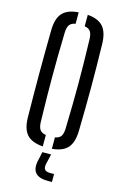

<svg xmlns="http://www.w3.org/2000/svg" viewBox="-147 -868 713 1123"><g transform="rotate(15 210.0 -306.5)"><path d="M183.1 6Q115.8 0.9 85.9 -32.3Q56.1 -65.6 54.9 -135.6Q53.9 -211.5 53.4 -276.3Q52.9 -341.1 52.9 -402.2Q52.9 -463.4 53.4 -527.1Q53.9 -590.9 54.9 -664.1Q56.1 -734 85.9 -767.5Q115.8 -800.9 183.1 -806V-736.7Q156.8 -732.4 146 -716.3Q135.3 -700.1 134.8 -666.9Q132.7 -591.4 131.9 -527.5Q131.1 -463.5 131.1 -403.1Q131.1 -342.6 131.9 -277.2Q132.7 -211.8 134.8 -132.8Q135.3 -99.2 146 -83.4Q156.8 -67.6 183.1 -63.3ZM238.2 5.6V-63.6Q264.1 -67.9 274.4 -83.7Q284.7 -99.6 285.2 -132.8Q287.3 -210.1 288.4 -274.7Q289.4 -339.2 289.4 -399.6Q289.4 -460.1 288.4 -524.9Q287.3 -589.7 285.2 -666.9Q284.7 -700.1 274.4 -716.1Q264.1 -732.1 238.2 -736.4V-805.6Q303.2 -800.4 332.6 -766.7Q361.9 -733 363.7 -664.1Q365.3 -590.8 366.1 -527.1Q366.9 -463.3 366.9 -402.1Q366.9 -340.9 366.1 -276.1Q365.3 -211.4 363.7 -135.6Q361.9 -66.2 332.6 -33.1Q303.2 -0.1 238.2 5.6ZM288.7 193.1H263.5Q210.8 193.1 189.1 169.3Q167.4 145.4 176.9 97L189.7 39H242.6L228.8 97Q223.2 122.6 231.7 133.8Q240.2 145 264.4 145H288.7Z"/></g></svg>

Font: Big Shoulders Stencil Text Thin
Style: Regular
Weight: 100
Designer: Patric King
Foundry: XO Type Co
Version: Version 2.001